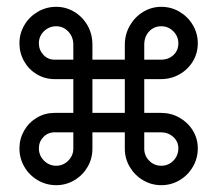

<svg xmlns="http://www.w3.org/2000/svg" viewBox="-20 -551 640 563"><path d="M503 -424Q503 -444.5 488.2 -459.2Q473.5 -474 453 -474Q431.5 -474 417.2 -458.8Q403 -443.5 403 -420V-376H452Q474 -376 488.5 -389.5Q503 -403 503 -424ZM37 -116Q37 -144 50.8 -168Q64.5 -192 88.2 -206Q112 -220 140 -220H195V-319H140Q112 -319 88.2 -333Q64.5 -347 50.8 -371.2Q37 -395.5 37 -424Q37 -453 51.5 -477.5Q66 -502 90.8 -516.5Q115.5 -531 145 -531Q173.5 -531 198 -516.2Q222.5 -501.5 236.8 -476.2Q251 -451 251 -420V-376H346V-420Q346 -450 360.5 -475.5Q375 -501 399.5 -516Q424 -531 453 -531Q482 -531 506.5 -516.5Q531 -502 545.5 -477.5Q560 -453 560 -424Q560 -395 545.5 -371Q531 -347 506.2 -333Q481.5 -319 452 -319H403V-220H452Q481.5 -220 506.2 -206Q531 -192 545.5 -168.2Q560 -144.5 560 -116Q560 -86.5 545.5 -61.8Q531 -37 506.5 -22.5Q482 -8 453 -8Q424 -8 399.5 -22.5Q375 -37 360.5 -61.5Q346 -86 346 -115V-163H251V-115Q251 -86 236.8 -61.5Q222.5 -37 198 -22.5Q173.5 -8 145 -8Q115.5 -8 90.8 -22.5Q66 -37 51.5 -61.8Q37 -86.5 37 -116ZM94 -116Q94 -95 109 -80Q124 -65 145 -65Q165.5 -65 180.2 -80Q195 -95 195 -115V-163H140Q120.5 -163 107.2 -149.2Q94 -135.5 94 -116ZM140 -376H195V-420Q195 -443 180.2 -458.5Q165.5 -474 145 -474Q124 -474 109 -459.5Q94 -445 94 -424Q94 -404.5 107.2 -390.2Q120.5 -376 140 -376ZM346 -220V-319H251V-220ZM453 -65Q474 -65 488.5 -80Q503 -95 503 -116Q503 -136 488 -149.5Q473 -163 452 -163H403V-115Q403 -94.5 417.5 -79.8Q432 -65 453 -65Z"/></svg>

Font: JuliaMono Italic
Style: Regular
Weight: 400
Italic angle: -9°
Monospace: yes
Designer: cormullion
Foundry: corm
Version: Version 0.049; ttfautohint (v1.8.4)